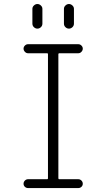

<svg xmlns="http://www.w3.org/2000/svg" viewBox="-20 -955 540 975"><path d="M304.7 -910.2Q304.7 -919.9 312.5 -927.2Q320.3 -934.6 330.1 -934.6Q339.8 -934.6 347.7 -927.2Q355.5 -919.9 355.5 -910.2V-835Q355.5 -824.2 347.7 -816.9Q339.8 -809.6 330.1 -809.6Q320.3 -809.6 312.5 -816.9Q304.7 -824.2 304.7 -835ZM144.5 -910.2Q144.5 -919.9 152.3 -927.2Q160.2 -934.6 169.9 -934.6Q179.7 -934.6 187.5 -927.2Q195.3 -919.9 195.3 -910.2V-835Q195.3 -824.2 187.5 -816.9Q179.7 -809.6 169.9 -809.6Q160.2 -809.6 152.3 -816.9Q144.5 -824.2 144.5 -835ZM218.8 -44.9Q223.6 -44.9 223.6 -49.8V-679.7Q223.6 -684.6 218.8 -684.6H122.1Q113.3 -684.6 106.4 -691.9Q99.6 -699.2 99.6 -708Q99.6 -716.8 106.4 -723.6Q113.3 -730.5 122.1 -730.5H377.9Q386.7 -730.5 393.6 -723.6Q400.4 -716.8 400.4 -708Q400.4 -699.2 393.6 -691.9Q386.7 -684.6 377.9 -684.6H281.2Q276.4 -684.6 276.4 -679.7V-49.8Q276.4 -44.9 281.2 -44.9H377.9Q386.7 -44.9 393.6 -38.1Q400.4 -31.2 400.4 -22Q400.4 -12.7 393.6 -6.3Q386.7 0 377.9 0H122.1Q113.3 0 106.4 -6.3Q99.6 -12.7 99.6 -22Q99.6 -31.2 106.4 -38.1Q113.3 -44.9 122.1 -44.9Z"/></svg>

Font: Rounded-L Mgen+ 1m light
Style: Regular
Weight: 200
Designer: [Source Han Sans]
Ryoko NISHIZUKA  (kana & ideographs); Paul D. Hunt (Latin, Greek & Cyrillic); Wenlong ZHANG  (bopomofo
Version: Version 1.059.20150602